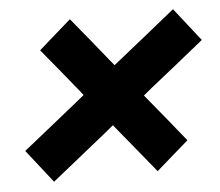

<svg xmlns="http://www.w3.org/2000/svg" viewBox="-42 -594 668 582"><g transform="rotate(-5 292.0 -303.0)"><path d="M100 -59 21 -159.5 108.5 -229.5Q150.5 -263 187.5 -293L212 -313L203 -324.5Q178 -355 150.5 -389Q122.5 -422.5 92.5 -459.5L190.5 -545.5Q220.5 -509 248.8 -474.5Q277 -440 301 -410L313.5 -395L341 -417Q377 -446 419 -479.5Q460.5 -513 504.5 -548.5L583.5 -448Q539 -412 497.2 -378.5Q455.5 -345 419.5 -316.5L394 -295.5L403 -284.5Q428 -254 456 -220Q483.5 -185.5 513.5 -149L415.5 -63.5Q385.5 -100 358 -134Q330.5 -167.5 305.5 -198L292.5 -214L264.5 -191Q227 -161 185.8 -127.8Q144.5 -94.5 100 -59Z"/></g></svg>

Font: Heraclito
Style: Bold Italic
Weight: 700
Italic angle: -12°
Designer: Kostas Bartsokas (font) & Cristiano Sobral (main changes)
Foundry: Kostas Bartsokas (font) & Cristiano Sobral (main changes)
Version: Version 1.00;July 8, 2020;FontCreator 13.0.0.2655 64-bit